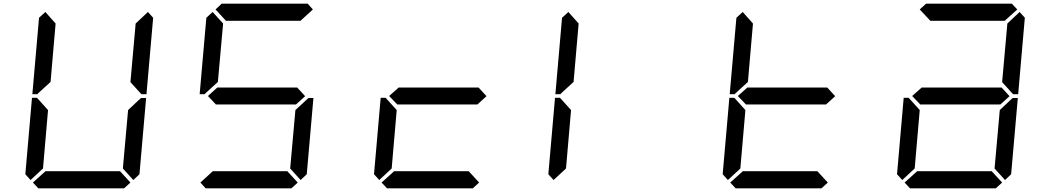

<svg xmlns="http://www.w3.org/2000/svg" viewBox="-20 -1020 5706 1040"><path d="M145.5 -44.9 117.2 -76.2 153.3 -490.2H180.7L184.6 -485.4L240.2 -423.8L212.9 -107.4ZM186.5 -514.6 182.6 -509.8H155.3L191.4 -923.8L225.6 -955.1L281.2 -892.6L253.9 -576.2ZM739.3 -485.4 745.1 -489.3H771.5L735.4 -76.2L702.1 -44.9L645.5 -107.4L673.8 -423.8ZM781.2 -955.1 809.6 -923.8 773.4 -509.8H747.1L742.2 -513.7L686.5 -575.2L714.8 -892.6ZM686.5 -31.2 652.3 0H187.5L158.2 -31.2L226.6 -92.8H629.9Z M1092.8 -514.6 1088.9 -509.8H1061.5L1097.7 -923.8L1131.8 -955.1L1188.5 -892.6L1160.2 -576.2ZM1147.5 -968.8 1180.7 -1000H1646.5L1674.8 -968.8L1607.4 -907.2H1204.1ZM1632.8 -499 1582 -453.1V-454.1H1150.4V-453.1L1106.4 -500L1158.2 -546.9V-545.9H1589.8ZM1646.5 -485.4 1651.4 -489.3H1677.7L1641.6 -76.2L1608.4 -44.9L1551.8 -107.4L1580.1 -423.8ZM1592.8 -31.2 1558.6 0H1093.8L1065.4 -31.2L1132.8 -92.8H1536.1Z M2034.2 -44.9 2005.9 -76.2 2042 -490.2H2069.3L2073.2 -485.4L2128.9 -423.8L2101.6 -107.4ZM2615.2 -499 2564.5 -453.1V-454.1H2132.8V-453.1L2087.9 -500L2140.6 -546.9V-545.9H2572.3ZM2575.2 -31.2 2541 0H2076.2L2046.9 -31.2L2115.2 -92.8H2518.6Z M2978.5 -44.9 2950.2 -76.2 2986.3 -490.2H3013.7L3017.6 -485.4L3073.2 -423.8L3045.9 -107.4ZM3019.5 -514.6 3015.6 -509.8H2988.3L3024.4 -923.8L3058.6 -955.1L3114.3 -892.6L3086.9 -576.2Z M3922.9 -44.9 3894.5 -76.2 3930.7 -490.2H3958L3961.9 -485.4L4017.6 -423.8L3990.2 -107.4ZM3963.9 -514.6 3960 -509.8H3932.6L3968.8 -923.8L4002.9 -955.1L4058.6 -892.6L4031.2 -576.2ZM4503.9 -499 4453.1 -453.1V-454.1H4021.5V-453.1L3976.6 -500L4029.3 -546.9V-545.9H4460.9ZM4463.9 -31.2 4429.7 0H3964.8L3935.5 -31.2L4003.9 -92.8H4407.2Z M4867.2 -44.9 4838.9 -76.2 4875 -490.2H4902.3L4906.2 -485.4L4961.9 -423.8L4934.6 -107.4ZM4961.9 -968.8 4996.1 -1000H5460.9L5490.2 -968.8L5421.9 -907.2H5019.5ZM5448.2 -499 5397.5 -453.1V-454.1H4965.8V-453.1L4920.9 -500L4973.6 -546.9V-545.9H5405.3ZM5460.9 -485.4 5466.8 -489.3H5493.2L5457 -76.2L5423.8 -44.9L5367.2 -107.4L5395.5 -423.8ZM5502.9 -955.1 5531.2 -923.8 5495.1 -509.8H5468.8L5463.9 -513.7L5408.2 -575.2L5436.5 -892.6ZM5408.2 -31.2 5374 0H4909.2L4879.9 -31.2L4948.2 -92.8H5351.6Z"/></svg>

Font: my7seg
Style: Book
Weight: 400
Italic angle: -5°
Designer: Keshikan(Twitter:@keshinomi_88pro)
Version: Version 0.46